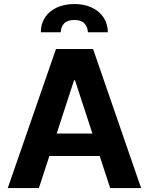

<svg xmlns="http://www.w3.org/2000/svg" viewBox="-20 -956 758 976"><path d="M19.5 0 264.6 -707H453.1L697.3 0H540L486.8 -163.1H231L177.7 0ZM449.7 -277.3 361.3 -547.9H356.4L268.1 -277.3ZM358.4 -935.5Q409.2 -935.5 447.5 -917.2Q485.8 -898.9 506.8 -866.5Q527.8 -834 528.3 -792H426.8Q425.8 -819.3 409.2 -836.9Q392.6 -854.5 358.4 -854.5Q322.8 -854.5 305.9 -836.7Q289.1 -818.8 289.1 -792H187.5Q187.5 -834 208.3 -866.5Q229 -898.9 267.8 -917.2Q306.6 -935.5 358.4 -935.5Z"/></svg>

Font: Pretendard GOV
Style: Bold
Weight: 700
Designer: Base glyphs from Inter by Rasmus Andersson; Hangeul glyphs from Noto Sans CJK(Source Han Sans) by Jang Soo-young and Kan
Foundry: Kil Hyung-jin
Version: Version 1.309